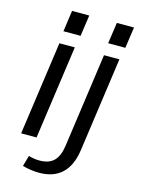

<svg xmlns="http://www.w3.org/2000/svg" viewBox="-135 -807 784 1070"><g transform="rotate(15 257.5 -272.5)"><path d="M211.1 -540 135.1 0H46.2L122.2 -540ZM242.9 -732.3 225.5 -610.6H126.5L143.8 -732.3ZM199 186.5Q176.8 186.5 151.8 183.1Q126.8 179.6 102.9 172.8L120.7 110.8Q136.8 115.3 152.4 117.7Q168 120 183.1 120Q237.6 120 266.2 91.9Q294.8 63.9 303.5 1.9L379.5 -540H468.4L392 3.9Q379.4 94.4 331 140.5Q282.7 186.5 199 186.5ZM501.1 -732.3 483.7 -610.6H384.6L402 -732.3Z"/></g></svg>

Font: Pathway Extreme 8pt Thin
Style: Italic
Weight: 100
Italic angle: -8°
Designer: Eduardo Rodriguez Tunni
Foundry: Eduardo Rodriguez Tunni
Version: Version 1.000